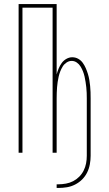

<svg xmlns="http://www.w3.org/2000/svg" viewBox="-20 -755 540 949"><path d="M260 174V156H268Q287 156 306 152.5Q325 149 341.5 140.5Q358 132 371.5 118.5Q385 105 393.5 88Q402 71 405.5 52.5Q409 34 409 15V-269Q409 -282 408.5 -296Q408 -310 406.5 -323.5Q405 -337 403 -350Q401 -363 398 -376.5Q395 -390 390 -402.5Q385 -415 378 -426.5Q371 -438 359.5 -446Q348 -454 334 -454Q321 -454 309 -446Q297 -438 290 -426.5Q283 -415 278 -402.5Q273 -390 270 -376.5Q267 -363 265 -350Q263 -337 262 -323.5Q261 -310 260.5 -296Q260 -282 260 -269V0H240V-717H91V0H72V-735H260V-387Q264 -402 270 -416.5Q276 -431 285 -443.5Q294 -456 308 -464Q322 -472 337 -472Q353 -472 366.5 -464.5Q380 -457 389 -444.5Q398 -432 404 -418Q410 -404 414.5 -389.5Q419 -375 421.5 -360Q424 -345 425.5 -330Q427 -315 427.5 -299.5Q428 -284 428 -269V15Q428 36 424 57.5Q420 79 410.5 98Q401 117 386 132Q371 147 351.5 157Q332 167 311 170.5Q290 174 268 174Z"/></svg>

Font: Iosevka SS04 Thin
Style: Regular
Weight: 100
Monospace: yes
Designer: Belleve Invis
Foundry: Belleve Invis
Version: Version 19.0.0; ttfautohint (v1.8.4)